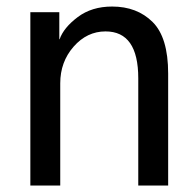

<svg xmlns="http://www.w3.org/2000/svg" viewBox="-20 -576 609 596"><path d="M74.2 0V-538.1H164.1V-454.1H165Q177.7 -490.2 221.2 -522.9Q264.6 -555.7 328.1 -555.7Q405.3 -555.7 453.6 -507.8Q502 -460 502 -347.7V0H409.2V-333Q409.2 -478.5 307.6 -478.5Q250 -478.5 208.5 -431.2Q167 -383.8 167 -317.4V0Z"/></svg>

Font: Gothic A1 Medium
Style: Regular
Weight: 500
Designer: HanYang I&C Co.,Ltd.
Foundry: HanYang I&C Co.,Ltd.
Version: Version 2.50